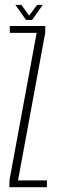

<svg xmlns="http://www.w3.org/2000/svg" viewBox="-20 -784 244 804"><path d="M19.5 0H176.5V-28.5H55.5L169.5 -647.5V-675H21V-646.5H133.5L19.5 -28.5ZM89 -700.5H114.5L159 -763.5H135.5L102 -718.5L69.5 -763.5H44.5Z"/></svg>

Font: Anybody ExtraCondensed ExtraLight
Style: Regular
Weight: 250
Width: 2
Version: Version 1.113;gftools[0.9.25]